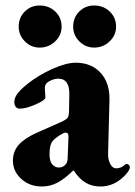

<svg xmlns="http://www.w3.org/2000/svg" viewBox="-20 -664 492 698"><path d="M27 -80Q27 -114 48.5 -138Q70 -162 115 -182L201 -220Q221 -229 226 -236Q231 -243 231 -263L232 -318Q234 -378 192 -378Q180 -378 167 -372.5Q154 -367 148 -360Q143 -354 143 -341Q143 -334 144 -325.5Q145 -317 145 -310Q145 -300 110 -284.5Q75 -269 51 -269Q43 -269 37.5 -275.5Q32 -282 32 -292Q32 -308 43 -323Q54 -338 80 -359Q120 -391 170.5 -413.5Q221 -436 255 -436Q312 -436 345.5 -399.5Q379 -363 378 -302L373 -108Q372 -85 380.5 -68.5Q389 -52 402 -52Q420 -52 434 -65Q437 -68 440 -68Q445 -68 448.5 -64.5Q452 -61 452 -56Q452 -44 432 -24Q394 14 345 14Q314 14 291 0Q268 -14 248 -44H246Q213 -12 187 1Q161 14 132 14Q88 14 57.5 -13.5Q27 -41 27 -80ZM220 -68Q226 -76 226 -91L229 -168Q229 -182 219 -182Q215 -182 209 -179Q181 -164 170.5 -150Q160 -136 160 -104Q160 -78 170 -66.5Q180 -55 194 -55Q210 -55 220 -68ZM48 -567Q48 -600 70 -622Q92 -644 124 -644Q158 -644 181 -622Q204 -600 204 -567Q204 -536 180.5 -513.5Q157 -491 124 -491Q93 -491 70.5 -513.5Q48 -536 48 -567ZM246 -567Q246 -600 268 -622Q290 -644 322 -644Q356 -644 379 -622Q402 -600 402 -567Q402 -536 378.5 -513.5Q355 -491 322 -491Q291 -491 268.5 -513.5Q246 -536 246 -567Z"/></svg>

Font: EB Garamond ExtraBold
Style: Regular
Weight: 800
Designer: Georg Duffner and Octavio Pardo
Foundry: Georg Duffner
Version: Version 1.000